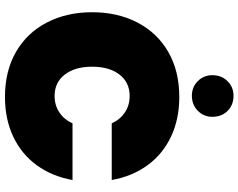

<svg xmlns="http://www.w3.org/2000/svg" viewBox="-116 -864 984 793"><g transform="rotate(90 376.5 -467.0)"><path d="M30 -355Q30 -460 72.5 -542Q115 -624 194 -669.5Q273 -715 380 -715Q472 -715 544.5 -680.5Q617 -646 662.5 -583Q708 -520 723 -436H489Q473 -471 443.5 -490.5Q414 -510 376 -510Q320 -510 287.5 -468Q255 -426 255 -355Q255 -284 287.5 -242Q320 -200 376 -200Q414 -200 443.5 -219.5Q473 -239 489 -274H723Q708 -190 662.5 -127Q617 -64 544.5 -29.5Q472 5 380 5Q273 5 194 -40.5Q115 -86 72.5 -168Q30 -250 30 -355ZM375 -767Q339 -767 314.5 -791.5Q290 -816 290 -852Q290 -889 314.5 -914Q339 -939 375 -939Q413 -939 437.5 -914.5Q462 -890 462 -852Q462 -816 437 -791.5Q412 -767 375 -767Z"/></g></svg>

Font: Fz Poppins Black
Style: Regular
Weight: 900
Designer: Ninad Kale (Devanagari), Jonny Pinhorn (Latin)
Foundry: Indian Type Foundry
Version: Vit hóa bi Vntype.Com & FontZin.Com